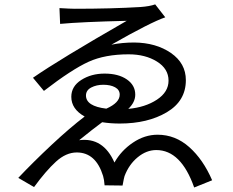

<svg xmlns="http://www.w3.org/2000/svg" viewBox="-20 -792 1040 856"><path d="M440.4 -414.1Q410.2 -414.1 386.7 -401.9Q363.3 -389.6 363.3 -366.2Q363.3 -318.4 454.1 -307.6Q513.7 -334 513.7 -370.1Q513.7 -391.6 493.2 -402.8Q472.7 -414.1 440.4 -414.1ZM671.9 -772.5 716.8 -714.8Q651.4 -692.4 476.6 -592.8Q525.4 -602.5 578.1 -602.5Q675.8 -601.6 742.2 -555.7Q808.6 -509.8 808.6 -434.6Q808.6 -341.8 723.6 -291.5Q638.7 -241.2 513.7 -241.2Q472.7 -241.2 435.5 -247.1Q390.6 -213.9 333 -167Q440.4 -180.7 490.2 -67.4Q520.5 -121.1 572.8 -156.2Q625 -191.4 682.6 -191.4Q761.7 -191.4 823.7 -136.2Q885.7 -81.1 925.8 11.7L845.7 43.9Q787.1 -123 676.8 -123Q632.8 -123 593.8 -90.8Q554.7 -58.6 535.2 -6.8Q533.2 -2 526.4 35.2L446.3 34.2Q444.3 7.8 439.5 -7.8Q407.2 -112.3 322.3 -112.3Q274.4 -112.3 229.5 -71.3Q184.6 -30.3 131.8 42L61.5 1Q127.9 -69.3 210.4 -146.5Q293 -223.6 357.4 -272.5Q297.9 -305.7 297.9 -360.4Q297.9 -407.2 342.3 -435.5Q386.7 -463.9 446.3 -463.9Q507.8 -463.9 545.4 -438Q583 -412.1 583 -370.1Q583 -335.9 551.8 -306.6Q627.9 -313.5 679.7 -347.7Q731.4 -381.8 731.4 -432.6Q731.4 -485.4 679.7 -517.6Q627.9 -549.8 553.7 -549.8Q448.2 -549.8 375 -516.6Q299.8 -482.4 175.8 -386.7L127 -445.3Q245.1 -527.3 544.9 -699.2Q342.8 -694.3 248 -685.5L245.1 -755.9Q294.9 -752.9 313.5 -752.9Q476.6 -752.9 606.4 -760.7Q647.5 -763.7 671.9 -772.5Z"/></svg>

Font: Gen Shin Gothic Monospace Regular
Style: Regular
Weight: 400
Designer: [Source Han Sans]
Ryoko NISHIZUKA  (kana & ideographs); Paul D. Hunt (Latin, Greek & Cyrillic); Wenlong ZHANG  (bopomofo
Version: Version 1.002.20150607